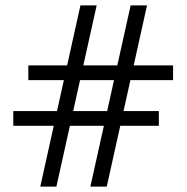

<svg xmlns="http://www.w3.org/2000/svg" viewBox="-20 -695 696 715"><path d="M377.5 0H316.5L466.5 -675H527.5ZM190 0H130L279.5 -675H340ZM571.5 -281.5V-226.5H29.5V-281.5ZM624.5 -451.5V-396.5H85.5V-451.5Z"/></svg>

Font: Newsreader 24pt ExtraBold
Style: Regular
Weight: 800
Designer: Hugues Gentile
Foundry: Production Type
Version: Version 1.003